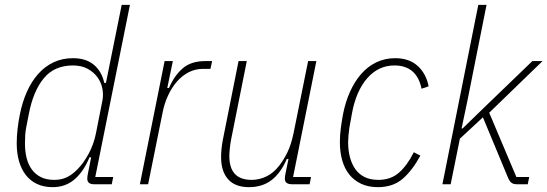

<svg xmlns="http://www.w3.org/2000/svg" viewBox="-20 -760 2258 792"><path d="M368 0Q340 0 340 -23Q340 -32 343 -46L356 -111H349Q326 -54 288.5 -21Q251 12 197 12Q161 12 133 -1Q105 -14 86.5 -38Q68 -62 58.5 -95Q49 -128 49 -168Q49 -198 52.5 -228.5Q56 -259 62 -288Q72 -339 91 -381.5Q110 -424 137.5 -455Q165 -486 201 -503Q237 -520 281 -520Q335 -520 367.5 -492.5Q400 -465 410 -418H417L482 -740H516L373 -30H447L441 0ZM204 -18Q232 -18 254 -28Q276 -38 299 -61Q324 -86 345.5 -125.5Q367 -165 376 -211L403 -348Q407 -371 402 -396Q397 -421 381.5 -442Q366 -463 341 -476.5Q316 -490 281 -490Q204 -490 160.5 -437Q117 -384 99 -290L88 -234Q85 -218 84 -202.5Q83 -187 83 -168Q83 -135 90 -107.5Q97 -80 112 -60Q127 -40 149.5 -29Q172 -18 204 -18Z M557 0 659 -508H693L670 -397H677Q699 -448 733.5 -478Q768 -508 827 -508H855L848 -476H818Q785 -476 757.5 -461.5Q730 -447 709 -422.5Q688 -398 673 -365.5Q658 -333 651 -297L591 0Z M998 -508 934 -188Q930 -168 928 -148Q926 -128 926 -116Q926 -18 1018 -18Q1050 -18 1079.5 -32.5Q1109 -47 1132 -77Q1150 -100 1165.5 -131.5Q1181 -163 1191 -211L1251 -508H1285L1189 -30H1263L1257 0H1184Q1155 0 1155 -23Q1155 -32 1158 -46L1170 -104H1163Q1138 -46 1100 -17Q1062 12 1007 12Q950 12 921 -20.5Q892 -53 892 -112Q892 -129 894 -148Q896 -167 900 -187L964 -508Z M1539 12Q1499 12 1469.5 -2Q1440 -16 1420.5 -40.5Q1401 -65 1391.5 -99Q1382 -133 1382 -174Q1382 -203 1386 -232.5Q1390 -262 1395 -289Q1405 -340 1424 -382Q1443 -424 1470 -455Q1497 -486 1532.5 -503Q1568 -520 1610 -520Q1668 -520 1703 -488Q1738 -456 1748 -404L1719 -394Q1699 -490 1607 -490Q1541 -490 1495 -437.5Q1449 -385 1432 -293L1421 -232Q1419 -218 1417.5 -201.5Q1416 -185 1416 -174Q1416 -140 1423.5 -111.5Q1431 -83 1446 -62Q1461 -41 1484.5 -29.5Q1508 -18 1541 -18Q1592 -18 1626 -48Q1660 -78 1687 -132L1714 -118Q1681 -57 1641 -22.5Q1601 12 1539 12Z M1953 -740H1987L1908 -344L1884 -230H1888L1987 -326L2176 -508H2218L1998 -295L2110 -30H2163L2157 0H2112Q2098 0 2090 -6Q2082 -12 2076 -26L1972 -276L1877 -188L1839 0H1805Z"/></svg>

Font: IBM Plex Sans Condensed ExtraLight
Style: Italic
Weight: 200
Width: 3
Italic angle: -11°
Designer: Mike Abbink, Paul van der Laan, Pieter van Rosmalen
Foundry: Bold Monday
Version: Version 1.3